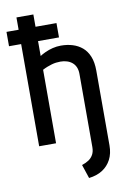

<svg xmlns="http://www.w3.org/2000/svg" viewBox="-99 -757 670 1029"><g transform="rotate(-10 236.0 -242.5)"><path d="M0 -633V-555H272V-633ZM274 -510Q251 -510 229 -504.5Q207 -499 188.5 -490.5Q170 -482 158 -474V-700H66V1H158V-399Q171 -406 184 -411Q197 -416 209 -419.5Q221 -423 233 -424.5Q245 -426 257 -426Q275 -426 291.5 -421Q308 -416 320.5 -405.5Q333 -395 339.5 -379.5Q346 -364 346 -343V55Q346 79 337 95.5Q328 112 312.5 122.5Q297 133 275 140L300 215Q343 210 373.5 190.5Q404 171 421 138.5Q438 106 438 62V-345Q438 -391 425 -422.5Q412 -454 389.5 -473Q367 -492 337.5 -501Q308 -510 274 -510Z"/></g></svg>

Font: Advent Pro SemiBold
Style: Regular
Weight: 600
Designer: VivaRado, Andreas Kalpakidis
Foundry: VivaRado, Andreas Kalpakidis
Version: Version 3.000